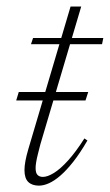

<svg xmlns="http://www.w3.org/2000/svg" viewBox="-20 -574 345 604"><path d="M31 -258 39 -284.5H257.5L249 -258ZM77.5 -435 84 -454.5H305L301 -435ZM92 -45.5Q92 -30 98 -23.8Q104 -17.5 115 -17.5Q129.5 -17.5 149.8 -30Q170 -42.5 194.2 -69.2Q218.5 -96 245.5 -138.5L255 -132Q232 -92.5 210.8 -65.5Q189.5 -38.5 170.5 -22Q151.5 -5.5 134.5 2.2Q117.5 10 102.5 10Q81 10 69 -1.5Q57 -13 57 -39Q57 -51.5 60 -67.8Q63 -84 69 -104.5L202 -553.5H235.5L107 -120Q102.5 -102.5 99 -88.5Q95.5 -74.5 93.8 -64Q92 -53.5 92 -45.5Z"/></svg>

Font: Newsreader 36pt ExtraLight
Style: Italic
Weight: 250
Italic angle: -17°
Designer: Hugues Gentile
Foundry: Production Type
Version: Version 1.003